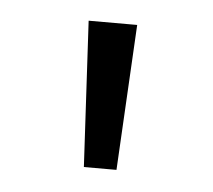

<svg xmlns="http://www.w3.org/2000/svg" viewBox="-30 -776 293 264"><g transform="rotate(5 116.5 -644.5)"><path d="M83 -745H150L139 -544H94Z"/></g></svg>

Font: Evergrow Sans
Style: Light
Weight: 300
Foundry: 10Web
Version: Version 1.000